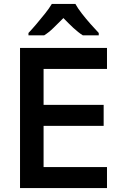

<svg xmlns="http://www.w3.org/2000/svg" viewBox="-20 -958 640 978"><path d="M82 0V-714H525V-607H202V-424H508V-317H202V-107H525V0ZM125 -790Q143 -809 165.5 -835.5Q188 -862 209.5 -889Q231 -916 244 -938H364Q376 -916 397 -889Q418 -862 441 -836Q464 -810 483 -790V-778H402Q378 -793 353 -816.5Q328 -840 303 -866Q277 -840 253 -816.5Q229 -793 205 -778H125Z"/></svg>

Font: Noto Sans Mono SemiBold
Style: Regular
Weight: 600
Designer: Monotype Design Team
Foundry: Monotype Imaging Inc.
Version: Version 2.014; ttfautohint (v1.8.4.7-5d5b)